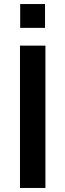

<svg xmlns="http://www.w3.org/2000/svg" viewBox="-20 -931 323 951"><path d="M79 0V-705H205V0ZM80 -793V-911H203V-793Z"/></svg>

Font: Nunito Sans 10pt SemiCondensed
Style: Bold
Weight: 700
Width: 4
Designer: Vernon Adams
Foundry: Vernon Adams
Version: Version 3.101;gftools[0.9.27]